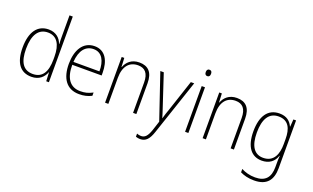

<svg xmlns="http://www.w3.org/2000/svg" viewBox="-100 -1303 3402 2088"><g transform="rotate(20 1600.5 -259.0)"><path d="M250 10C341 10 391 -43 413 -102H415L420 0H451V-760H413V-530C413 -498 413 -464 415 -429H412C392 -489 340 -539 255 -539C127 -539 53 -440 53 -257C53 -83 120 10 250 10ZM254 -24C143 -24 93 -105 93 -257C93 -420 151 -505 258 -505C362 -505 413 -423 413 -281V-248C413 -107 365 -24 254 -24Z M787 -539C653 -539 586 -421 586 -262C586 -99 654 10 802 10C859 10 902 -1 946 -23V-61C894 -34 857 -25 803 -25C686 -25 624 -110 625 -265H965V-297C965 -431 912 -539 787 -539ZM787 -505C884 -505 928 -418 927 -299H626C635 -435 695 -505 787 -505Z M1304 -539C1212 -539 1161 -485 1139 -426H1136L1131 -529H1101V0H1139V-300C1139 -438 1203 -505 1301 -505C1380 -505 1425 -458 1425 -351V0H1463V-356C1463 -482 1406 -539 1304 -539Z M1548 -529 1725 -7 1690 101C1663 180 1635 207 1591 207C1574 207 1559 203 1543 197V233C1560 239 1575 242 1594 242C1658 242 1695 201 1725 110L1940 -529H1901L1783 -173C1766 -126 1754 -88 1745 -55H1743C1736 -82 1725 -114 1705 -175L1588 -529Z M2046 -725C2024 -725 2016 -709 2016 -688C2016 -667 2025 -651 2046 -651C2068 -651 2077 -666 2077 -688C2077 -709 2070 -725 2046 -725ZM2065 -529H2027V0H2065Z M2433 -539C2341 -539 2290 -485 2268 -426H2265L2260 -529H2230V0H2268V-300C2268 -438 2332 -505 2430 -505C2509 -505 2554 -458 2554 -351V0H2592V-356C2592 -482 2535 -539 2433 -539Z M2926 -539C2791 -539 2723 -434 2723 -260C2723 -81 2795 10 2916 10C3000 10 3057 -33 3081 -106H3084C3081 -71 3081 -44 3081 -12V27C3081 142 3030 206 2911 206C2847 206 2794 190 2750 167V206C2793 227 2844 241 2911 241C3059 241 3119 160 3119 24V-529H3088L3082 -444H3079C3054 -499 3009 -539 2926 -539ZM2928 -505C3042 -505 3081 -420 3081 -299V-239C3081 -130 3045 -24 2920 -24C2818 -24 2763 -104 2763 -260C2763 -412 2814 -505 2928 -505Z"/></g></svg>

Font: Noto Sans SemiCondensed ExtraLight
Style: Regular
Weight: 200
Width: 4
Designer: Monotype Design Team
Foundry: Monotype Imaging Inc.
Version: Version 2.013